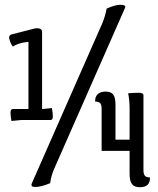

<svg xmlns="http://www.w3.org/2000/svg" viewBox="-20 -773 660 803"><path d="M607 -31Q609 10 565 10Q542 10 532 -3Q522 -16 522 -46V-142H405V-318Q405 -335 399 -341.5Q393 -348 378 -348Q377 -368 388.5 -379Q400 -390 422 -390Q444 -390 453.5 -377.5Q463 -365 463 -336V-189H522V-319Q522 -353 516 -383Q540 -385 560 -385Q580 -385 580 -374V-61Q580 -45 586 -38Q592 -31 607 -31ZM426 -737Q462 -753 483 -753Q504 -753 504 -745Q504 -742 502 -738L207 -68Q193 -36 190 -7Q152 9 127 9Q107 9 113 -6L408 -676Q420 -705 426 -737ZM135 -655Q156 -655 156 -638V-317H157L197 -321Q201 -301 201 -286Q201 -271 191 -271H68L28 -267Q24 -287 24 -302Q24 -317 34 -317H99V-598L77 -595Q49 -589 34 -578Q23 -591 18 -615Q18 -626 28 -629L126 -654Q130 -655 135 -655Z"/></svg>

Font: el_Medula One
Style: Regular
Weight: 400
Designer: Luciano Vergara
Foundry: Luciano Vergara
Version: Version 1.002 August 17, 2020